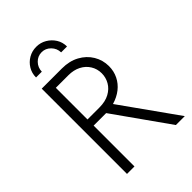

<svg xmlns="http://www.w3.org/2000/svg" viewBox="-233 -897 995 995"><g transform="rotate(-45 264.0 -399.5)"><path d="M92.4 0V-625H240.3Q295.1 -625 335.8 -602.8Q376.4 -580.6 399 -543.1Q421.5 -505.6 421.5 -461.1Q421.5 -424.3 406.2 -393.4Q391 -362.5 363.2 -340.6Q335.4 -318.8 297.2 -307.6L516 0H450.7L238.9 -299.3H147.2V0ZM147.2 -344.4H234.7Q278.5 -344.4 308.3 -360.8Q338.2 -377.1 353.5 -403.8Q368.8 -430.6 368.8 -461.1Q368.8 -493.8 352.4 -520.1Q336.1 -546.5 306.9 -561.5Q277.8 -576.4 238.9 -576.4H147.2ZM112.5 -686.8Q112.5 -718.1 127.8 -743.4Q143.1 -768.8 168.8 -783.7Q194.4 -798.6 225.7 -798.6Q256.9 -798.6 282.6 -783.3Q308.3 -768.1 324 -743.1Q339.6 -718.1 339.6 -686.8H296.5Q295.8 -716.7 275 -737.8Q254.2 -759 225.7 -759Q196.5 -759 176 -737.8Q155.6 -716.7 154.9 -686.8Z"/></g></svg>

Font: Afacad Flux Light
Style: Regular
Weight: 300
Designer: Kristian Moeller
Foundry: Dicotype
Version: Version 1.100